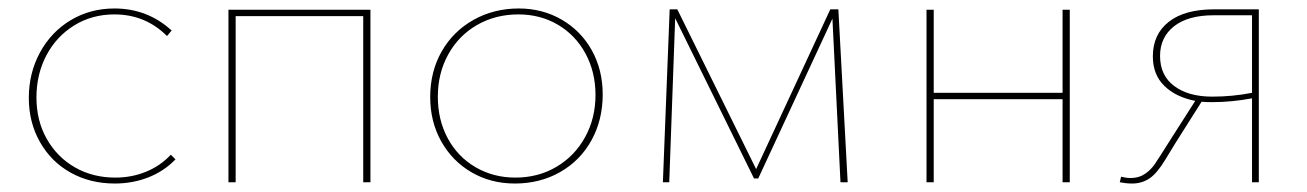

<svg xmlns="http://www.w3.org/2000/svg" viewBox="-20 -430 3084 453"><path d="M48 -199Q48 -258 74.5 -306.5Q101 -355 147 -382.5Q193 -410 250 -410Q328 -410 385 -358L374 -345Q323 -396 250 -396Q197 -396 155 -370Q113 -344 89.5 -299.5Q66 -255 66 -200Q66 -145 90.5 -102Q115 -59 157 -35Q199 -11 252 -11Q291 -11 325 -25Q359 -39 383 -65L394 -54Q367 -26 330 -11.5Q293 3 251 3Q193 3 147 -22.5Q101 -48 74.5 -94.5Q48 -141 48 -199Z M854 0H837V-392H536V0H519V-407H854Z M995 -201Q995 -261 1022 -308.5Q1049 -356 1097 -383Q1145 -410 1204 -410Q1260 -410 1305.5 -383.5Q1351 -357 1376.5 -311Q1402 -265 1402 -207Q1402 -147 1375.5 -99Q1349 -51 1301.5 -24Q1254 3 1195 3Q1138 3 1092.5 -23.5Q1047 -50 1021 -96.5Q995 -143 995 -201ZM1385 -206Q1385 -260 1361.5 -303.5Q1338 -347 1296.5 -371.5Q1255 -396 1203 -396Q1149 -396 1105.5 -371Q1062 -346 1037.5 -301.5Q1013 -257 1013 -202Q1013 -147 1036.5 -103.5Q1060 -60 1102 -35.5Q1144 -11 1196 -11Q1250 -11 1293 -36.5Q1336 -62 1360.5 -106.5Q1385 -151 1385 -206Z M1963 0 1944 -386 1769 -9H1759L1573 -387L1559 0H1544L1560 -408H1578L1764 -31L1939 -408H1958L1980 0Z M2504 -407V0H2487V-196H2183V0H2166V-407H2183V-211H2487V-407Z M2950 -408V0H2934V-198Q2886 -189 2840 -189Q2823 -189 2815 -190L2753 -92Q2749 -86 2729.5 -53.5Q2710 -21 2692 -9Q2674 3 2651 3Q2637 3 2622 0L2625 -13Q2637 -10 2648 -10Q2667 -10 2681 -19.5Q2695 -29 2704 -42Q2713 -55 2740 -98L2800 -192Q2754 -201 2727 -227.5Q2700 -254 2700 -297Q2700 -349 2737.5 -378.5Q2775 -408 2845 -408ZM2934 -211V-394H2844Q2783 -394 2750 -368Q2717 -342 2717 -298Q2717 -252 2750.5 -227Q2784 -202 2840 -202Q2888 -202 2934 -211Z"/></svg>

Font: Ysabeau Thin
Style: Regular
Weight: 200
Designer: Christian Thalmann (Catharsis Fonts)
Version: Version 0.003